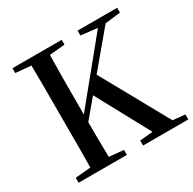

<svg xmlns="http://www.w3.org/2000/svg" viewBox="-161 -901 1073 1067"><g transform="rotate(-30 376.0 -367.5)"><path d="M146 0Q148 -85 148 -170.5Q148 -256 148 -342V-393Q148 -479 148 -564.5Q148 -650 146 -735H266Q264 -651 263.5 -565Q263 -479 263 -393V-302Q263 -240 263.5 -163Q264 -86 266 0ZM48 0V-32L195 -45H220L358 -32V0ZM48 -704V-735H364V-704L220 -691H195ZM462 0V-32L599 -45H620L752 -32V0ZM466 -704V-735H720V-704L611 -691L586 -690ZM203 -193 200 -254H215L236 -281L607 -735H657ZM567 0 353 -395 428 -483 696 0Z"/></g></svg>

Font: Noto Serif TC SemiBold
Style: Regular
Weight: 600
Version: Version 2.002-H1;hotconv 1.1.0;makeotfexe 2.6.0